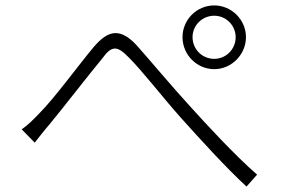

<svg xmlns="http://www.w3.org/2000/svg" viewBox="-20 -722 1040 708"><path d="M653 -585C653 -521 705 -467 770 -467C834 -467 887 -521 887 -585C887 -649 834 -702 770 -702C705 -702 653 -649 653 -585ZM690 -585C690 -628 725 -664 770 -664C814 -664 849 -628 849 -585C849 -541 814 -505 770 -505C725 -505 690 -541 690 -585ZM108 -196C123 -215 143 -241 163 -264C216 -328 305 -444 356 -505C374 -530 388 -543 404 -543C418 -543 434 -532 457 -508C505 -460 580 -363 645 -290C717 -210 811 -106 889 -34L928 -78C842 -153 737 -268 679 -332C613 -404 533 -500 483 -556C455 -586 430 -600 406 -600C379 -600 353 -581 325 -548C269 -481 181 -360 125 -304C101 -279 83 -261 60 -245Z"/></svg>

Font: Spoqa Han Sans Neo Light
Style: Regular
Weight: 300
Designer: [Spoqa Han Sans Neo] Dong-huui Kim  Younghwa Kang  Yujin Lee  [Noto Sans] Ryoko NISHIZUKA  (kana & ideographs); Paul D. 
Foundry: Spoqa (http://www.spoqa-han-sans.com)
Version: Version 1.000